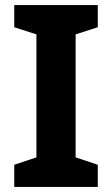

<svg xmlns="http://www.w3.org/2000/svg" viewBox="-20 -734 441 754"><path d="M364 0H36V-87L123 -116V-599L36 -627V-714H364V-627L277 -599V-116L364 -87Z"/></svg>

Font: Noto Sans Georgian Bold
Style: Regular
Weight: 700
Designer: Monotype Design Team, Akaki Razmadze
Foundry: Google LLC
Version: Version 2.005; ttfautohint (v1.8.4.7-5d5b)